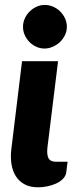

<svg xmlns="http://www.w3.org/2000/svg" viewBox="-20 -772 316 797"><path d="M23 0ZM71.5 -518H221L177 -160.5Q173.5 -130.5 181.2 -115.5Q189 -100.5 212.5 -100.5H260.5L255 -56.5Q253 -41.5 241.5 -29.8Q230 -18 213 -10.2Q196 -2.5 176.2 1.5Q156.5 5.5 138 5.5Q105.5 5.5 82.8 -6.5Q60 -18.5 46.2 -39.8Q32.5 -61 27.8 -90Q23 -119 27 -152.5ZM257.5 -660.5Q257.5 -642 249.5 -625.8Q241.5 -609.5 228.5 -597.2Q215.5 -585 198.8 -577.8Q182 -570.5 164.5 -570.5Q147 -570.5 131 -577.8Q115 -585 102.8 -597.2Q90.5 -609.5 83 -625.8Q75.5 -642 75.5 -660.5Q75.5 -679 83 -695.5Q90.5 -712 103.2 -724.5Q116 -737 132 -744.2Q148 -751.5 165.5 -751.5Q183.5 -751.5 200 -744.5Q216.5 -737.5 229.2 -725Q242 -712.5 249.8 -696Q257.5 -679.5 257.5 -660.5Z"/></svg>

Font: Lato Black
Style: Italic
Weight: 900
Italic angle: -7°
Designer: Lukasz Dziedzic
Foundry: tyPoland Lukasz Dziedzic
Version: Version 2.007; 2014-02-27